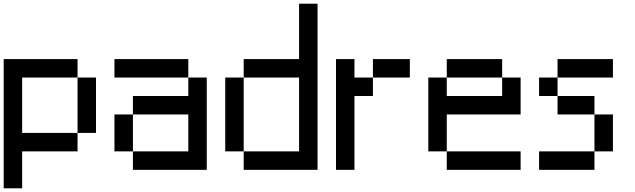

<svg xmlns="http://www.w3.org/2000/svg" viewBox="-20 -920 3440 1040"><path d="M0 100V-600H400V-500H100V-200H400V-100H100V100ZM400 -200V-500H500V-200Z M600 -100V-300H700V-100ZM600 -500V-600H1000V-500ZM700 -100H1000V-300H700V-400H1000V-500H1100V0H700Z M1200 -100V-500H1300V-100ZM1600 -100V-500H1300V-600H1600V-900H1700V0H1300V-100Z M1800 0V-600H1900V-500H2000V-400H1900V0ZM2200 -500H2000V-600H2200Z M2300 -100V-500H2400V-400H2700V-500H2800V-300H2400V-100ZM2400 -100H2800V0H2400ZM2400 -500V-600H2700V-500Z M2900 0V-100H3200V0ZM2900 -400V-500H3000V-400ZM3000 -500V-600H3300V-500ZM3000 -400H3200V-300H3000ZM3200 -100V-300H3300V-100Z"/></svg>

Font: Galmuri9 Regular
Style: Regular
Weight: 400
Designer: Lee Minseo (quiple)
Version: Version 2.399;hotconv 1.1.1;makeotfexe 2.6.0 DEVELOPMENT